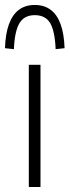

<svg xmlns="http://www.w3.org/2000/svg" viewBox="-25 -753 280 773"><path d="M91 0V-492H138V0ZM31 -555 -5 -559Q-3 -617 11 -655.5Q25 -694 51 -713.5Q77 -733 115 -733Q153 -733 179 -713.5Q205 -694 219 -655.5Q233 -617 235 -559L199 -555Q196 -628 177 -660Q158 -692 115 -692Q73 -692 53.5 -660Q34 -628 31 -555Z"/></svg>

Font: Nunito Sans 7pt Condensed ExtraLight
Style: Regular
Weight: 250
Width: 3
Designer: Vernon Adams
Foundry: Vernon Adams
Version: Version 3.101;gftools[0.9.27]